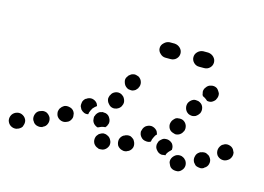

<svg xmlns="http://www.w3.org/2000/svg" viewBox="-86 -510 907 659"><g transform="rotate(15 367.5 -180.0)"><path d="M32 18Q34 13 35 8Q36 2 35 -3Q32 -14 22 -20Q12 -26 1 -23Q1 -23 1 -23Q-10 -20 -16 -11Q-22 -1 -20 10Q-17 21 -8 27Q2 33 13 31Q14 31 15 30Q20 29 24 26Q29 23 32 18ZM606 2Q606 -3 604 -8Q602 -14 598 -17Q595 -21 590 -23Q585 -26 579 -26H578Q567 -26 559 -18Q550 -9 550 2Q550 7 553 12Q555 17 558 21Q562 25 567 27Q572 29 578 29H579Q590 30 598 21Q606 13 606 2ZM323 21Q328 18 331 14Q334 10 336 5Q339 -6 333 -16Q328 -26 317 -29L316 -30Q311 -31 305 -31Q300 -30 295 -27Q290 -25 287 -20Q283 -16 282 -11Q279 0 284 10Q290 20 301 23L302 24Q307 25 313 24Q318 24 323 21ZM413 -33Q411 -38 406 -41Q402 -44 397 -46Q391 -47 386 -46Q380 -45 376 -42H375Q365 -36 362 -25Q360 -14 365 -4Q368 1 373 4Q377 7 382 8Q388 10 393 9Q399 8 403 5H404Q414 -1 417 -12Q419 -23 413 -33ZM113 -35Q108 -45 98 -50Q87 -54 77 -49H76Q65 -45 61 -34Q57 -23 61 -13Q64 -8 67 -4Q71 0 76 2Q82 4 87 4Q92 4 98 2V1Q109 -3 113 -14Q117 -24 113 -35ZM680 -44Q677 -49 673 -52Q668 -55 663 -57Q658 -58 652 -57Q647 -56 642 -54L641 -53Q631 -47 629 -36Q626 -25 632 -15Q635 -11 639 -7Q643 -4 649 -3Q654 -2 660 -2Q665 -3 670 -6V-7Q680 -12 683 -23Q686 -35 680 -44ZM492 -42V-43Q493 -48 495 -53Q498 -58 502 -61Q506 -65 511 -67Q516 -68 522 -68Q533 -67 541 -59Q548 -50 547 -39V-38Q547 -38 547 -38Q547 -37 547 -37Q545 -36 543 -33Q535 -26 531 -17Q531 -16 531 -14Q528 -13 524 -13Q521 -12 518 -12Q506 -13 499 -22Q491 -30 492 -42ZM190 -55Q191 -60 190 -65Q190 -71 187 -76Q181 -86 170 -88Q159 -91 149 -86V-85Q144 -83 141 -78Q137 -74 136 -69Q134 -63 135 -58Q136 -52 138 -48Q144 -38 155 -35Q166 -32 176 -38H177Q182 -41 185 -45Q188 -49 190 -55ZM428 -71Q429 -76 431 -81Q433 -86 437 -90L438 -91Q447 -98 458 -98Q469 -97 477 -89Q480 -86 481 -83Q483 -79 484 -75Q478 -70 475 -62Q471 -55 470 -46Q462 -41 452 -43Q442 -44 436 -51Q432 -55 430 -60Q428 -66 428 -71ZM263 -59Q260 -64 260 -69Q259 -75 260 -80L261 -81Q262 -86 266 -91Q269 -95 274 -98Q279 -100 284 -101Q289 -101 295 -100Q306 -97 311 -87Q317 -77 314 -66L313 -65Q312 -62 311 -59Q309 -56 306 -53Q305 -53 303 -53Q293 -52 284 -47Q283 -46 282 -46Q281 -46 281 -46Q280 -46 279 -46Q274 -48 270 -51Q266 -54 263 -59ZM754 -72Q755 -77 754 -83Q752 -88 749 -93Q743 -102 731 -104Q720 -106 711 -99H710Q706 -96 703 -91Q700 -86 699 -81Q698 -76 699 -70Q700 -65 703 -60Q710 -51 721 -49Q732 -47 742 -54Q747 -57 750 -62Q753 -67 754 -72ZM260 -116Q259 -118 258 -121Q257 -123 256 -125Q249 -134 237 -136Q226 -137 217 -130H216Q212 -127 209 -122Q206 -117 206 -112Q205 -106 206 -101Q208 -96 211 -91Q216 -85 223 -82Q230 -79 238 -81Q238 -83 239 -86V-87Q242 -96 247 -104Q253 -111 260 -116ZM534 -95Q539 -93 544 -92Q550 -92 555 -94Q560 -96 564 -100Q568 -104 570 -109L571 -110Q575 -120 571 -131Q567 -141 557 -146Q552 -148 546 -148Q541 -148 536 -147Q530 -145 527 -141Q523 -137 520 -132V-131Q515 -121 519 -110Q523 -99 534 -95ZM292 -142Q294 -137 298 -133Q301 -129 306 -126Q316 -121 327 -125Q338 -129 343 -139V-140Q346 -145 346 -151Q346 -156 344 -161Q342 -166 339 -170Q335 -174 330 -177Q320 -182 309 -178Q298 -174 294 -164L293 -163Q291 -158 290 -152Q290 -147 292 -142ZM570 -171Q574 -169 580 -168Q585 -167 591 -169Q596 -170 600 -174Q604 -177 607 -182L608 -183Q613 -193 610 -204Q607 -215 597 -220Q592 -223 587 -223Q582 -224 576 -223Q571 -221 567 -218Q562 -214 560 -210L559 -209Q554 -199 557 -188Q560 -177 570 -171ZM344 -202Q348 -199 354 -199Q359 -198 364 -199Q370 -201 374 -204Q378 -208 381 -212V-213Q387 -223 384 -234Q381 -245 371 -251Q366 -253 361 -254Q355 -255 350 -253Q345 -252 341 -248Q336 -245 334 -240L333 -239Q327 -230 331 -219Q334 -208 344 -202ZM602 -272 603 -273Q609 -283 620 -285Q631 -288 641 -282Q645 -279 648 -274Q651 -270 653 -265Q654 -259 653 -254Q652 -249 649 -244V-243Q644 -236 636 -232Q628 -229 620 -231Q615 -236 608 -240Q605 -241 602 -243Q601 -245 600 -247Q599 -249 599 -252Q597 -257 598 -262Q599 -268 602 -272ZM490 -364Q490 -375 482 -383Q474 -391 462 -392H444Q433 -391 425 -383Q416 -375 416 -364Q416 -353 425 -345Q433 -337 444 -337H462Q474 -337 482 -345Q490 -353 490 -364ZM609 -364Q609 -375 601 -383Q593 -391 581 -392H563Q552 -391 544 -383Q536 -375 536 -364Q536 -353 544 -345Q552 -337 563 -337H581Q593 -337 601 -345Q609 -353 609 -364Z"/></g></svg>

Font: FRB American Cursive Guidelines Dotted Ultra
Style: Bold Italic
Weight: 1000
Italic angle: -25°
Version: Version 2.0;Modular Font Editor K font №1